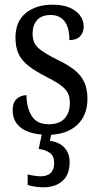

<svg xmlns="http://www.w3.org/2000/svg" viewBox="-20 -565 428 819"><path d="M184 10Q138 10 104.5 -1.5Q71 -13 52.5 -36.5Q34 -60 34 -95Q34 -119 43 -133Q52 -147 66 -153Q80 -159 93 -159Q93 -107 115 -71Q137 -35 187 -35Q233 -35 255.5 -59.5Q278 -84 278 -126Q278 -151 269.5 -168Q261 -185 239.5 -201Q218 -217 180 -236Q133 -260 103.5 -282.5Q74 -305 60 -333.5Q46 -362 46 -405Q46 -473 89.5 -509Q133 -545 204 -545Q249 -545 278 -532Q307 -519 322 -498Q337 -477 337 -452Q337 -426 321.5 -410Q306 -394 276 -394Q276 -447 255.5 -474Q235 -501 196 -501Q157 -501 138 -479Q119 -457 119 -422Q119 -382 143 -360.5Q167 -339 223 -311Q268 -290 296.5 -267.5Q325 -245 339 -215.5Q353 -186 353 -144Q353 -72 308 -31Q263 10 184 10ZM164 234Q151 234 132.5 231.5Q114 229 98 224V179Q114 183 129 185Q144 187 155 187Q181 187 196 173Q211 159 211 130Q211 100 192.5 87Q174 74 145 70L162 -9H202L193 36Q219 39 237.5 50.5Q256 62 266.5 81Q277 100 277 127Q277 180 246.5 207Q216 234 164 234Z"/></svg>

Font: Noto Serif Khmer Condensed
Style: Regular
Weight: 400
Width: 3
Designer: Danh Hong and the Monotype Design Team
Foundry: Monotype Imaging Inc.
Version: Version 2.004